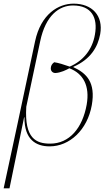

<svg xmlns="http://www.w3.org/2000/svg" viewBox="-58 -792 579 1052"><path d="M-38 240H-6L74 -149H76C75 -27 139 10 214 10C323 10 421 -80 445 -216C467 -341 416 -391 344 -424V-426C439 -467 478 -535 491 -605C509 -707 446 -772 345 -772C263 -772 166 -716 134 -565L39 -118ZM217 -5C141 -5 75 -32 86 -207L162 -565C192 -709 267 -762 342 -762C444 -762 479 -695 462 -602C448 -520 397 -458 324 -427C293 -438 261 -448 239 -451C226 -442 222 -431 221 -424C217 -403 231 -392 245 -392C274 -393 306 -409 322 -418C398 -389 435 -322 417 -219C394 -90 322 -5 217 -5Z"/></svg>

Font: Noto Serif Display Thin
Style: Italic
Weight: 100
Italic angle: -12°
Designer: Monotype Design Team
Foundry: Monotype Imaging Inc.
Version: Version 2.009